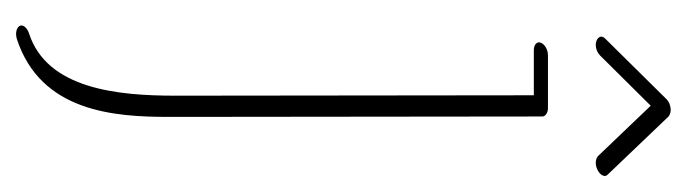

<svg xmlns="http://www.w3.org/2000/svg" viewBox="-328 -320 855 239"><g transform="rotate(90 99.5 -200.5)"><path d="M35.9 -514.6C40.8 -514.6 45.7 -516.6 49.1 -520L111.6 -583L174.1 -517.6C176 -515.6 179.4 -514.6 182.9 -514.6C190.2 -514.6 199 -520 199 -525.9C199 -527.3 198.5 -528.3 197.5 -529.3L125.2 -605C123.8 -606.4 120.4 -607.9 116.9 -607.9C112.1 -607.9 106.7 -606 103.3 -602.5L28.6 -526.9C26.6 -524.9 25.6 -523.4 25.6 -521.5C25.6 -517.6 30.5 -514.6 35.9 -514.6ZM22.5 207C24.4 207 26.4 206.5 28.3 206.1C119.6 176.3 125.5 84 125.5 17.1V-2L125 -448.2C125 -451.7 120.6 -455.1 114.7 -455.1H48.8C42 -455.1 35.2 -451.2 33.2 -446.3C31.2 -441.4 35.6 -437.5 42.5 -437.5H98.6L99.1 2V8.8C99.1 80.6 90.8 168.5 21.5 190.9C15.6 192.9 11.7 196.8 11.7 200.2C11.7 204.6 17.1 207 22.5 207Z"/></g></svg>

Font: WireWyrm
Style: Light
Weight: 200
Version: Version 001.000